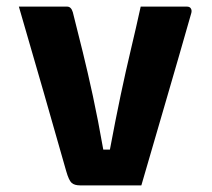

<svg xmlns="http://www.w3.org/2000/svg" viewBox="-20 -560 640 580"><path d="M183 -540Q195 -540 200 -523Q215 -464 230 -403Q245 -342 260.5 -270.5Q276 -199 292 -108H312Q329 -199 344.5 -272.5Q360 -346 375.5 -411Q391 -476 405 -540H545Q553 -540 556.5 -534.5Q560 -529 558 -521Q521 -391 483 -261Q445 -131 407 0H222Q205 0 196.5 -7.5Q188 -15 180 -43Q149 -153 112 -281Q75 -409 37 -540Z"/></svg>

Font: Recursive Sn Lnr St XBd
Style: Regular
Weight: 800
Version: Version 1.079;hotconv 1.0.112;makeotfexe 2.5.65598; ttfautoh